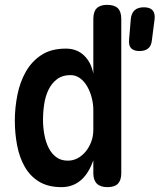

<svg xmlns="http://www.w3.org/2000/svg" viewBox="-20 -760 657 790"><path d="M554 -550Q531 -550 520 -561Q509 -572 511 -595L518 -680Q520 -705 533.5 -717.5Q547 -730 572 -730Q597 -730 608 -717.5Q619 -705 616 -680L605 -595Q603 -572 590 -561Q577 -550 554 -550ZM422 10Q393 10 378.5 -4.5Q364 -19 364 -47V-100Q355 -75 343 -55Q331 -35 315 -20.5Q299 -6 278.5 2Q258 10 233 10Q178 10 141 -12.5Q104 -35 82 -73.5Q60 -112 50.5 -161.5Q41 -211 41 -264Q41 -316 51.5 -369Q62 -422 86 -464.5Q110 -507 150 -533.5Q190 -560 251 -560Q296 -560 325.5 -532Q355 -504 364 -457V-682Q364 -712 378 -726Q392 -740 421 -740Q451 -740 465 -726Q479 -712 479 -682V-47Q479 -19 465.5 -4.5Q452 10 422 10ZM259 -99Q281 -99 299.5 -109Q318 -119 332.5 -136.5Q347 -154 355.5 -177Q364 -200 364 -227V-307Q364 -332 357.5 -357.5Q351 -383 339 -404Q327 -425 309.5 -438Q292 -451 270 -451Q237 -451 215 -434.5Q193 -418 180 -391.5Q167 -365 162 -332.5Q157 -300 157 -267Q157 -234 163 -203.5Q169 -173 181 -150Q193 -127 212 -113Q231 -99 259 -99Z"/></svg>

Font: Maple Mono NL SemiBold
Style: Regular
Weight: 600
Monospace: yes
Designer: subframe7536
Version: Version 7.000